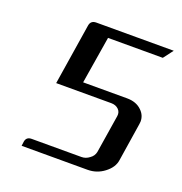

<svg xmlns="http://www.w3.org/2000/svg" viewBox="-89 -516 564 595"><g transform="rotate(20 193.0 -219.0)"><path d="M43.9 0 45.9 -15.1Q48.8 -30.8 65.9 -30.8H230Q244.1 -30.8 255.9 -40Q268.1 -48.3 271 -62L291 -188Q293 -201.2 284.2 -210Q274.9 -219.2 259.8 -219.2H78.1L109.9 -420.9Q112.8 -438 130.9 -438H386.2L361.8 -405.8H181.2L155.8 -250H300.8Q331.5 -250 349.6 -231.9Q364.7 -217.3 364.7 -196.8Q364.7 -193.8 363.8 -188L344.2 -62Q340.8 -37.1 315.4 -18.1Q291.5 0 261.2 0Z"/></g></svg>

Font: Hhenum
Style: Italic
Weight: 400
Designer: T. Christopher White
Version: Version 1.0